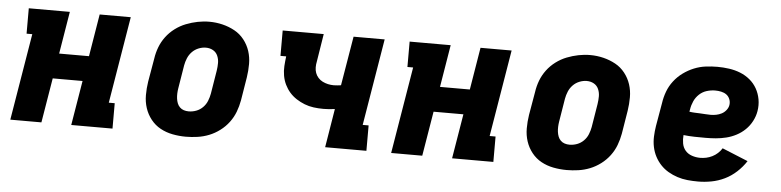

<svg xmlns="http://www.w3.org/2000/svg" viewBox="-39 -719 3677 904"><g transform="rotate(5 1800.0 -266.5)"><path d="M26 0 94 -410H67V-530H261L228 -330H369L402 -530H549L481 -120H509V0H314L349 -211H208L173 0Z M856 8Q824 8 793 2Q762 -4 735.5 -18.5Q709 -33 690 -57Q671 -81 661.5 -110Q652 -139 652 -171Q652 -203 657 -235L676 -345Q680 -373 690 -399.5Q700 -426 717.5 -449.5Q735 -473 759 -491Q783 -509 810 -519.5Q837 -530 864.5 -535.5Q892 -541 920 -541Q952 -541 982.5 -533.5Q1013 -526 1039.5 -511.5Q1066 -497 1085 -473Q1104 -449 1113.5 -420Q1123 -391 1123 -359Q1123 -327 1118 -295L1100 -185Q1095 -157 1085 -130.5Q1075 -104 1057.5 -80.5Q1040 -57 1016 -39Q992 -21 965.5 -10.5Q939 0 911 4Q883 8 856 8ZM859 -112Q877 -112 894.5 -118.5Q912 -125 925.5 -138.5Q939 -152 946 -169.5Q953 -187 956 -204L974 -314Q977 -333 977 -351Q977 -369 970 -385Q963 -401 948 -409.5Q933 -418 914 -418Q897 -418 879.5 -411Q862 -404 849 -390.5Q836 -377 829 -360Q822 -343 819 -326L801 -216Q799 -204 798.5 -191.5Q798 -179 799.5 -167.5Q801 -156 805 -145.5Q809 -135 817 -127Q825 -119 836 -115.5Q847 -112 859 -112Z M1514 0 1544 -183Q1531 -181 1517 -180Q1503 -179 1490 -179Q1466 -179 1443.5 -182Q1421 -185 1400.5 -193Q1380 -201 1361.5 -213Q1343 -225 1329 -241Q1315 -257 1305.5 -276.5Q1296 -296 1292 -318.5Q1288 -341 1289.5 -364Q1291 -387 1294 -410H1267V-530H1461Q1456 -497 1450.5 -464.5Q1445 -432 1440 -399Q1437 -385 1437 -371Q1437 -357 1441.5 -344.5Q1446 -332 1455 -322Q1464 -312 1476 -306Q1488 -300 1501.5 -297Q1515 -294 1529 -294Q1537 -294 1546 -295Q1555 -296 1563 -297L1602 -530H1749L1681 -120H1709V0Z M1826 0 1894 -410H1867V-530H2061L2028 -330H2169L2202 -530H2349L2281 -120H2309V0H2114L2149 -211H2008L1973 0Z M2656 8Q2624 8 2593 2Q2562 -4 2535.5 -18.5Q2509 -33 2490 -57Q2471 -81 2461.5 -110Q2452 -139 2452 -171Q2452 -203 2457 -235L2476 -345Q2480 -373 2490 -399.5Q2500 -426 2517.5 -449.5Q2535 -473 2559 -491Q2583 -509 2610 -519.5Q2637 -530 2664.5 -535.5Q2692 -541 2720 -541Q2752 -541 2782.5 -533.5Q2813 -526 2839.5 -511.5Q2866 -497 2885 -473Q2904 -449 2913.5 -420Q2923 -391 2923 -359Q2923 -327 2918 -295L2900 -185Q2895 -157 2885 -130.5Q2875 -104 2857.5 -80.5Q2840 -57 2816 -39Q2792 -21 2765.5 -10.5Q2739 0 2711 4Q2683 8 2656 8ZM2659 -112Q2677 -112 2694.5 -118.5Q2712 -125 2725.5 -138.5Q2739 -152 2746 -169.5Q2753 -187 2756 -204L2774 -314Q2777 -333 2777 -351Q2777 -369 2770 -385Q2763 -401 2748 -409.5Q2733 -418 2714 -418Q2697 -418 2679.5 -411Q2662 -404 2649 -390.5Q2636 -377 2629 -360Q2622 -343 2619 -326L2601 -216Q2599 -204 2598.5 -191.5Q2598 -179 2599.5 -167.5Q2601 -156 2605 -145.5Q2609 -135 2617 -127Q2625 -119 2636 -115.5Q2647 -112 2659 -112Z M3277 8Q3251 8 3226.5 5.5Q3202 3 3179 -4.5Q3156 -12 3135.5 -24Q3115 -36 3099 -53Q3083 -70 3072 -91Q3061 -112 3056 -136Q3051 -160 3052 -185Q3053 -210 3057 -235L3076 -345Q3080 -373 3090 -400Q3100 -427 3118 -450.5Q3136 -474 3160 -491.5Q3184 -509 3211 -520Q3238 -531 3266 -534.5Q3294 -538 3321 -538Q3349 -538 3377 -534Q3405 -530 3430 -520Q3455 -510 3475.5 -493Q3496 -476 3509 -453Q3522 -430 3527 -402.5Q3532 -375 3527 -346Q3523 -322 3511 -299Q3499 -276 3480.5 -258Q3462 -240 3439 -228Q3416 -216 3391.5 -210Q3367 -204 3343 -202Q3319 -200 3295 -200Q3269 -200 3242.5 -200.5Q3216 -201 3190 -204Q3188 -184 3191.5 -164.5Q3195 -145 3207 -131Q3219 -117 3238 -110.5Q3257 -104 3277 -104Q3291 -104 3305.5 -107Q3320 -110 3334 -117Q3348 -124 3359.5 -134.5Q3371 -145 3379 -158L3501 -108Q3483 -80 3457.5 -56.5Q3432 -33 3402 -18.5Q3372 -4 3340 2Q3308 8 3277 8ZM3308 -310Q3321 -310 3334.5 -312.5Q3348 -315 3360.5 -321.5Q3373 -328 3382 -339.5Q3391 -351 3393 -364Q3395 -379 3389.5 -392Q3384 -405 3373.5 -412.5Q3363 -420 3349 -423Q3335 -426 3321 -426Q3301 -426 3281 -420Q3261 -414 3245.5 -399.5Q3230 -385 3221.5 -366Q3213 -347 3210 -327L3208 -316Q3221 -314 3233.5 -313.5Q3246 -313 3258.5 -312.5Q3271 -312 3283.5 -311Q3296 -310 3308 -310Z"/></g></svg>

Font: Iosevka Slab Heavy Extended
Style: Italic
Weight: 900
Width: 7
Italic angle: -9°
Monospace: yes
Designer: Belleve Invis
Foundry: Belleve Invis
Version: Version 11.1.0; ttfautohint (v1.8.3)